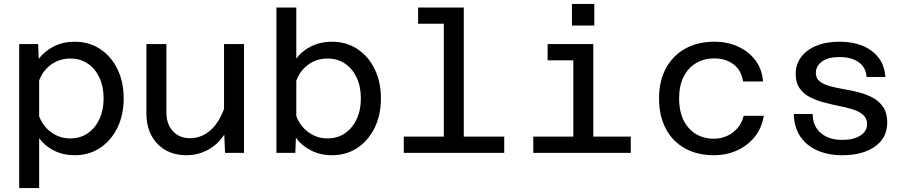

<svg xmlns="http://www.w3.org/2000/svg" viewBox="-20 -773 4590 971"><path d="M357 -562Q430.5 -562 486.2 -525.2Q542 -488.5 573.8 -423.8Q605.5 -359 605.5 -275Q605.5 -192 573.8 -127Q542 -62 486.2 -25Q430.5 12 357 12Q300.5 12 254 -11Q207.5 -34 178 -73.5V178H77V-550H173L176 -475Q205.5 -515 252.5 -538.5Q299.5 -562 357 -562ZM335 -73Q386 -73 423.8 -99Q461.5 -125 482.8 -170.5Q504 -216 504 -275Q504 -335 482.8 -380.5Q461.5 -426 423.8 -451.5Q386 -477 335 -477Q282.5 -477 240.2 -447.5Q198 -418 178 -366.5V-184.5Q198 -133 240.2 -103Q282.5 -73 335 -73Z M821.5 -550V-203.5Q821.5 -145 854.5 -109.5Q887.5 -74 941 -74Q1001.5 -74 1049.2 -118.5Q1097 -163 1124.5 -257L1141 -144Q1109.5 -66.5 1051.2 -27.2Q993 12 924 12Q861.5 12 816 -14.5Q770.5 -41 745.5 -88.2Q720.5 -135.5 720.5 -199V-550ZM1214 -550V0H1118L1113 -124V-550Z M1658 -562Q1731.5 -562 1787.2 -525.2Q1843 -488.5 1874.8 -423.8Q1906.5 -359 1906.5 -275Q1906.5 -192 1874.8 -127Q1843 -62 1787.2 -25Q1731.5 12 1658 12Q1600.5 12 1553 -12.2Q1505.5 -36.5 1476.5 -76.5L1473.5 0H1378V-735H1478.5V-477Q1508 -516.5 1554.8 -539.2Q1601.5 -562 1658 -562ZM1636 -73Q1687 -73 1724.8 -99Q1762.5 -125 1783.8 -170.5Q1805 -216 1805 -275Q1805 -335 1783.8 -380.5Q1762.5 -426 1724.8 -451.5Q1687 -477 1636 -477Q1583 -477 1540.8 -447.5Q1498.5 -418 1478.5 -365V-186Q1498.5 -134 1540.8 -103.5Q1583 -73 1636 -73Z M2224.5 0V-735H2325.5V0ZM2022 0V-82H2530V0ZM2094.5 -653V-735H2275V-653Z M2879.5 0V-550H2980.5V0ZM2677 0V-82H3170V0ZM2749.5 -468V-550H2930V-468ZM2872.5 -644V-753H2985.5V-644Z M3590.5 12Q3505.5 12 3443 -23.2Q3380.5 -58.5 3346.8 -123Q3313 -187.5 3313 -275Q3313 -363.5 3348 -428Q3383 -492.5 3445.8 -527.2Q3508.5 -562 3592.5 -562Q3659.5 -562 3713.2 -537.2Q3767 -512.5 3800.5 -467.8Q3834 -423 3839 -361H3738Q3729.5 -417 3690.2 -447.2Q3651 -477.5 3592.5 -477.5Q3539 -477.5 3498.8 -453Q3458.5 -428.5 3436.5 -383.5Q3414.5 -338.5 3414.5 -275Q3414.5 -180 3463 -125.8Q3511.5 -71.5 3590.5 -71.5Q3626.5 -71.5 3657.5 -85.8Q3688.5 -100 3710.8 -126.2Q3733 -152.5 3741 -187.5H3842.5Q3833 -126 3797.2 -81.5Q3761.5 -37 3708 -12.5Q3654.5 12 3590.5 12Z M4239.5 12Q4166.5 12 4111.2 -13.2Q4056 -38.5 4025.8 -85.2Q3995.5 -132 3994.5 -196.5H4090Q4090 -135.5 4130.8 -100.5Q4171.5 -65.5 4239 -65.5Q4296 -65.5 4330.5 -87Q4365 -108.5 4365 -145.5Q4365 -174.5 4345.2 -192Q4325.5 -209.5 4293.5 -219.5Q4261.5 -229.5 4223 -237.2Q4184.5 -245 4146 -255.2Q4107.5 -265.5 4075.5 -282Q4043.5 -298.5 4023.8 -326.8Q4004 -355 4004 -399.5Q4004 -447 4030.8 -483.5Q4057.5 -520 4107.2 -541Q4157 -562 4225 -562Q4328 -562 4390.2 -514.2Q4452.5 -466.5 4457.5 -383.5H4362.5Q4359.5 -432 4323 -458.2Q4286.5 -484.5 4225 -484.5Q4167 -484.5 4136.5 -461.5Q4106 -438.5 4106 -404Q4106 -376.5 4125.8 -361.2Q4145.5 -346 4177.5 -337.2Q4209.5 -328.5 4248.2 -322Q4287 -315.5 4325.2 -305.5Q4363.5 -295.5 4395.5 -278Q4427.5 -260.5 4447.2 -230.8Q4467 -201 4467 -153Q4467 -76 4405 -32Q4343 12 4239.5 12Z"/></svg>

Font: Azeret Mono Thin
Style: Regular
Weight: 100
Designer: Martin Vácha
Foundry: Displaay
Version: Version 1.002